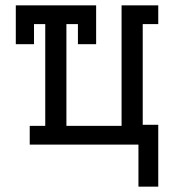

<svg xmlns="http://www.w3.org/2000/svg" viewBox="-20 -540 640 717"><path d="M497 157V0H91V-70H149V-450H107V-375H39V-520H339V-375H271V-450H228V-70H434V-520H571V-450H513V-74H571V157Z"/></svg>

Font: Iosevka HT Extended
Style: Regular
Weight: 400
Width: 7
Monospace: yes
Designer: Belleve Invis
Foundry: Belleve Invis
Version: Version 32.3.0; ttfautohint (v1.8.4)